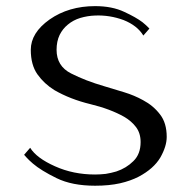

<svg xmlns="http://www.w3.org/2000/svg" viewBox="-20 -590 601 618"><path d="M460.9 -498Q460.9 -498 455.1 -503.9Q449.2 -509.8 438.5 -518.6Q418 -534.2 379.9 -551.8Q340.8 -570.3 286.1 -570.3Q201.2 -570.3 139.6 -527.3Q79.1 -484.4 79.1 -429.7Q79.1 -380.9 100.6 -350.6Q122.1 -320.3 155.3 -299.8Q206.1 -270.5 270.5 -254.9Q335 -239.3 379.9 -213.9Q403.3 -200.2 418 -180.7Q432.6 -161.1 432.6 -132.8Q432.6 -93.8 409.2 -71.3Q386.7 -48.8 354.5 -38.1Q337.9 -33.2 320.3 -30.3Q301.8 -28.3 286.1 -28.3Q215.8 -28.3 157.2 -54.7Q97.7 -81.1 77.1 -114.3Q70.3 -106.4 57.6 -91.8Q57.6 -91.8 64.5 -84Q72.3 -75.2 85.9 -63.5Q112.3 -41 162.1 -16.6Q211.9 7.8 286.1 7.8Q331.1 7.8 366.2 0Q400.4 -7.8 426.8 -21.5Q474.6 -46.9 496.1 -83Q516.6 -119.1 516.6 -149.4Q516.6 -194.3 495.1 -221.7Q473.6 -250 440.4 -267.6Q412.1 -283.2 379.9 -293Q347.7 -302.7 315.4 -312.5Q254.9 -330.1 209 -353.5Q162.1 -377 162.1 -429.7Q162.1 -457 171.9 -477.5Q181.6 -497.1 198.2 -510.7Q215.8 -525.4 238.3 -532.2Q261.7 -539.1 286.1 -540Q333 -542 377.9 -525.4Q421.9 -507.8 441.4 -475.6Q448.2 -483.4 460.9 -498Z"/></svg>

Font: Suave
Style: Regular
Weight: 400
Designer: Manu Ambady
Version: Version 1.0